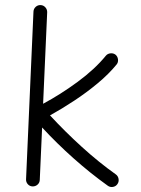

<svg xmlns="http://www.w3.org/2000/svg" viewBox="-20 -712 557 759"><path d="M444.3 15.6Q438 24.9 426.5 26.9Q415 28.8 405.8 22Q336.9 -27.3 270.5 -86.4Q204.1 -145.5 146.5 -208L137.2 -0.5Q136.7 10.7 128.2 18.1Q119.6 25.4 108.4 24.9Q97.2 24.4 89.8 16.1Q82.5 7.8 83 -3.4L112.3 -666Q112.8 -677.2 121.1 -684.8Q129.4 -692.4 140.6 -691.9Q151.9 -691.4 159.4 -682.9Q167 -674.3 166.5 -663.1L150.4 -301.8Q218.8 -338.4 286.9 -388.4Q355 -438.5 398.4 -491.7Q405.3 -500 416.7 -501.2Q428.2 -502.4 437 -495.6Q445.3 -488.3 446.5 -476.8Q447.8 -465.3 440.9 -457Q409.7 -418.9 366 -382.6Q322.3 -346.2 273.4 -314Q224.6 -281.7 177.7 -255.9Q235.8 -192.9 303.2 -131.6Q370.6 -70.3 438 -22.5Q446.8 -16.1 448.7 -4.9Q450.7 6.3 444.3 15.6Z"/></svg>

Font: Mikhak Light
Style: Regular
Weight: 300
Designer: Amin Abedi
Version: Version 3.3